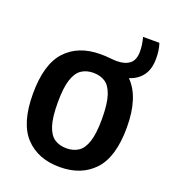

<svg xmlns="http://www.w3.org/2000/svg" viewBox="-130 -795 801 901"><g transform="rotate(20 270.0 -344.0)"><path d="M270 10Q161.5 10 98.5 -57.2Q35.5 -124.5 35.5 -271Q35.5 -418.5 98 -486Q160.5 -553.5 271 -553.5Q296 -553.5 317.2 -551.2Q338.5 -549 353.5 -549Q393 -549 416.5 -567.2Q440 -585.5 440 -628.5Q440 -645.5 437.5 -662.2Q435 -679 430 -698H511.5Q517.5 -679.5 520 -661.5Q522.5 -643.5 522.5 -622.5Q522.5 -569 498.2 -537.2Q474 -505.5 433.5 -493.5Q504 -423.5 504 -272Q504 -125 441.2 -57.5Q378.5 10 270 10ZM270 -83.5Q304.5 -83.5 329.2 -99.8Q354 -116 367.2 -156.5Q380.5 -197 380.5 -270Q380.5 -345 367 -386.2Q353.5 -427.5 328.8 -443.8Q304 -460 270 -460Q235.5 -460 210.8 -443.8Q186 -427.5 172.5 -386.8Q159 -346 159 -272.5Q159 -198.5 172.2 -157.5Q185.5 -116.5 210.2 -100Q235 -83.5 270 -83.5Z"/></g></svg>

Font: Encode Sans Semi Condensed SemiBold
Style: Regular
Weight: 600
Width: 4
Designer: Multiple Designers
Foundry: Impallari Type
Version: Version 3.000; ttfautohint (v1.8.3) -l 8 -r 50 -G 200 -x 14 